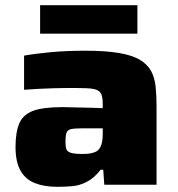

<svg xmlns="http://www.w3.org/2000/svg" viewBox="-20 -714 688 742"><path d="M201 8Q151 8 114.5 -6.5Q78 -21 59 -55Q40 -89 40 -146Q40 -203 54.5 -237Q69 -271 107.5 -285.5Q146 -300 221 -300Q230 -300 247.5 -299.5Q265 -299 288 -298.5Q311 -298 334 -297.5Q357 -297 377 -296V-313Q377 -336 372 -348.5Q367 -361 354 -366.5Q341 -372 314 -373Q287 -374 243 -374Q218 -374 187 -373Q156 -372 126 -370.5Q96 -369 73 -367V-499Q118 -507 177.5 -512.5Q237 -518 310 -518Q389 -518 441 -509Q493 -500 522 -482Q551 -464 564.5 -438.5Q578 -413 581.5 -378.5Q585 -344 585 -303V0H383L379 -58H369Q344 -26 316 -11.5Q288 3 259.5 5.5Q231 8 201 8ZM302 -119Q320 -119 333.5 -122Q347 -125 355 -130.5Q363 -136 368 -146Q373 -156 375 -168Q377 -180 377 -195V-218H295Q268 -218 254.5 -215Q241 -212 237 -201Q233 -190 233 -165Q233 -146 237 -136.5Q241 -127 255.5 -123Q270 -119 302 -119ZM135 -584V-694H511V-584Z"/></svg>

Font: Saira Expanded ExtraBold
Style: Regular
Weight: 800
Width: 7
Designer: Hector Gatti with collaboration of the Omnibus-Type team
Foundry: Omnibus-Type
Version: Version 1.101